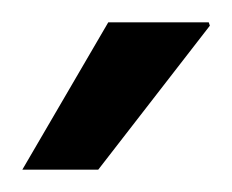

<svg xmlns="http://www.w3.org/2000/svg" viewBox="-20 -743 208 172"><path d="M0 -591 77 -723H167L168 -720L68 -591Z"/></svg>

Font: Archivo SemiCondensed
Style: Regular
Weight: 400
Width: 4
Designer: Hector Gatti
Foundry: Omnibus-Type
Version: Version 2.001